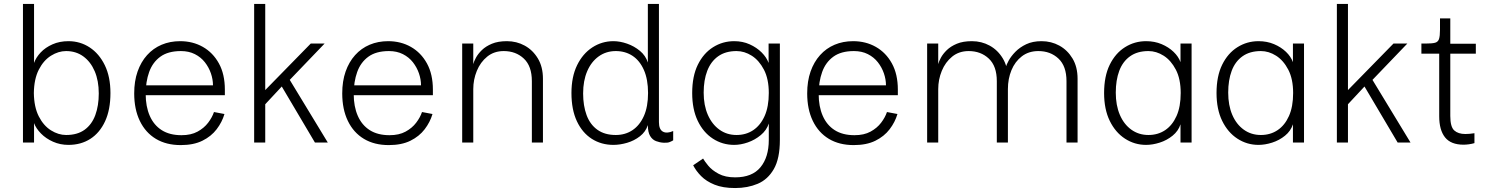

<svg xmlns="http://www.w3.org/2000/svg" viewBox="-20 -720 7516 970"><path d="M152 -402Q162 -430 185.5 -455Q209 -480 245 -496Q281 -512 326 -512Q385 -512 433 -480.5Q481 -449 509.5 -390.5Q538 -332 538 -250Q538 -166 511 -107.5Q484 -49 436.5 -18.5Q389 12 326 12Q284 12 248 -4Q212 -20 187 -45.5Q162 -71 152 -98V0H96V-700H152ZM314 -462Q275 -462 237.5 -438.5Q200 -415 176 -368Q152 -321 151 -250Q152 -179 176 -132Q200 -85 237.5 -61.5Q275 -38 314 -38Q371 -38 407.5 -64.5Q444 -91 461.5 -138.5Q479 -186 479 -248Q479 -312 458.5 -360Q438 -408 401 -435Q364 -462 314 -462Z M893 13Q820 13 767.5 -18.5Q715 -50 686.5 -109Q658 -168 658 -248Q658 -310 675 -358.5Q692 -407 723 -441.5Q754 -476 796.5 -494Q839 -512 890 -512Q954 -512 1005 -483Q1056 -454 1086 -399.5Q1116 -345 1116 -267V-239H705V-289H1056Q1056 -319 1045.5 -349.5Q1035 -380 1015 -405.5Q995 -431 964.5 -446.5Q934 -462 894 -462Q829 -462 790 -433.5Q751 -405 733.5 -356Q716 -307 716 -245Q716 -182 736.5 -135Q757 -88 797 -62.5Q837 -37 897 -37Q945 -37 978 -55Q1011 -73 1031.5 -100Q1052 -127 1061 -154L1114 -144Q1102 -103 1074.5 -67Q1047 -31 1002.5 -9Q958 13 893 13Z M1275 -145V-219L1550 -500H1620L1429 -301L1411 -291ZM1264 0V-700H1320V0ZM1571 0 1397 -294 1435 -331 1636 0Z M1944 13Q1871 13 1818.5 -18.5Q1766 -50 1737.5 -109Q1709 -168 1709 -248Q1709 -310 1726 -358.5Q1743 -407 1774 -441.5Q1805 -476 1847.5 -494Q1890 -512 1941 -512Q2005 -512 2056 -483Q2107 -454 2137 -399.5Q2167 -345 2167 -267V-239H1756V-289H2107Q2107 -319 2096.5 -349.5Q2086 -380 2066 -405.5Q2046 -431 2015.5 -446.5Q1985 -462 1945 -462Q1880 -462 1841 -433.5Q1802 -405 1784.5 -356Q1767 -307 1767 -245Q1767 -182 1787.5 -135Q1808 -88 1848 -62.5Q1888 -37 1948 -37Q1996 -37 2029 -55Q2062 -73 2082.5 -100Q2103 -127 2112 -154L2165 -144Q2153 -103 2125.5 -67Q2098 -31 2053.5 -9Q2009 13 1944 13Z M2315 0V-500H2371V-396Q2374 -409 2384.5 -428.5Q2395 -448 2414.5 -467Q2434 -486 2465 -499Q2496 -512 2541 -512Q2590 -512 2631 -489.5Q2672 -467 2697.5 -424.5Q2723 -382 2723 -322V0H2667V-310Q2667 -386 2626.5 -424Q2586 -462 2525 -462Q2476 -462 2441.5 -434Q2407 -406 2389 -362Q2371 -318 2371 -270V0Z M3253 -88Q3242 -54 3213 -31.5Q3184 -9 3148 1.5Q3112 12 3079 12Q3018 12 2970 -18.5Q2922 -49 2894.5 -107.5Q2867 -166 2867 -250Q2867 -332 2895.5 -390.5Q2924 -449 2972.5 -480.5Q3021 -512 3079 -512Q3112 -512 3148 -499.5Q3184 -487 3213 -463Q3242 -439 3253 -404V-700H3309V-103Q3309 -66 3329 -55Q3349 -44 3381 -58V-11Q3371 -5 3361 -1.5Q3351 2 3332 1Q3313 0 3294.5 -7Q3276 -14 3264.5 -33Q3253 -52 3253 -88ZM3091 -38Q3139 -38 3175.5 -62.5Q3212 -87 3233 -134Q3254 -181 3254 -250Q3254 -319 3233 -366.5Q3212 -414 3175.5 -438Q3139 -462 3091 -462Q3042 -462 3004.5 -435Q2967 -408 2946.5 -360Q2926 -312 2926 -248Q2926 -186 2943.5 -138.5Q2961 -91 2998 -64.5Q3035 -38 3091 -38Z M3864 -13V-96Q3853 -62 3823.5 -37.5Q3794 -13 3758 -0.5Q3722 12 3689 12Q3630 12 3581.5 -19.5Q3533 -51 3505 -109.5Q3477 -168 3477 -250Q3477 -335 3505.5 -393Q3534 -451 3582.5 -481.5Q3631 -512 3689 -512Q3732 -512 3767.5 -496Q3803 -480 3828 -455Q3853 -430 3863 -402V-500H3920V-13Q3920 81 3889.5 134Q3859 187 3808 208.5Q3757 230 3694 230Q3632 230 3590 213Q3548 196 3522 169.5Q3496 143 3482 115L3532 81Q3540 95 3558.5 117.5Q3577 140 3610.5 158Q3644 176 3694 176Q3780 176 3822 125Q3864 74 3864 -13ZM3701 -38Q3749 -38 3785.5 -62.5Q3822 -87 3843 -134Q3864 -181 3864 -250Q3864 -321 3839.5 -368Q3815 -415 3778 -438.5Q3741 -462 3701 -462Q3645 -462 3608 -435.5Q3571 -409 3553 -362Q3535 -315 3535 -252Q3535 -188 3556 -140Q3577 -92 3614.5 -65Q3652 -38 3701 -38Z M4293 13Q4220 13 4167.5 -18.5Q4115 -50 4086.5 -109Q4058 -168 4058 -248Q4058 -310 4075 -358.5Q4092 -407 4123 -441.5Q4154 -476 4196.5 -494Q4239 -512 4290 -512Q4354 -512 4405 -483Q4456 -454 4486 -399.5Q4516 -345 4516 -267V-239H4105V-289H4456Q4456 -319 4445.5 -349.5Q4435 -380 4415 -405.5Q4395 -431 4364.5 -446.5Q4334 -462 4294 -462Q4229 -462 4190 -433.5Q4151 -405 4133.5 -356Q4116 -307 4116 -245Q4116 -182 4136.5 -135Q4157 -88 4197 -62.5Q4237 -37 4297 -37Q4345 -37 4378 -55Q4411 -73 4431.5 -100Q4452 -127 4461 -154L4514 -144Q4502 -103 4474.5 -67Q4447 -31 4402.5 -9Q4358 13 4293 13Z M4664 0V-500H4720V-396Q4723 -409 4733.5 -428.5Q4744 -448 4763.5 -467Q4783 -486 4814 -499Q4845 -512 4890 -512Q4939 -512 4980 -489.5Q5021 -467 5046.5 -424.5Q5072 -382 5072 -322V0H5016V-310Q5016 -386 4975.5 -424Q4935 -462 4874 -462Q4825 -462 4790.5 -434Q4756 -406 4738 -362Q4720 -318 4720 -270V0ZM5368 0V-310Q5368 -386 5327.5 -424Q5287 -462 5226 -462Q5177 -462 5142.5 -435.5Q5108 -409 5090 -365.5Q5072 -322 5072 -270L5061 -379Q5064 -392 5076 -414Q5088 -436 5110 -458.5Q5132 -481 5164.5 -496.5Q5197 -512 5242 -512Q5291 -512 5332 -489.5Q5373 -467 5398.5 -424.5Q5424 -382 5424 -322V0Z M5770 12Q5712 12 5663.5 -19.5Q5615 -51 5586.5 -109.5Q5558 -168 5558 -250Q5558 -335 5586.5 -393Q5615 -451 5663.5 -481.5Q5712 -512 5770 -512Q5813 -512 5848.5 -497Q5884 -482 5909 -458Q5934 -434 5944 -406V-500H6000V0H5944V-92Q5933 -58 5904 -34.5Q5875 -11 5839 0.5Q5803 12 5770 12ZM5782 -38Q5830 -38 5866.5 -62.5Q5903 -87 5924 -134Q5945 -181 5945 -250Q5945 -321 5920.5 -368Q5896 -415 5859 -438.5Q5822 -462 5782 -462Q5726 -462 5689 -435.5Q5652 -409 5634.5 -362Q5617 -315 5617 -252Q5617 -188 5637.5 -140Q5658 -92 5695.5 -65Q5733 -38 5782 -38Z M6338 12Q6280 12 6231.5 -19.5Q6183 -51 6154.5 -109.5Q6126 -168 6126 -250Q6126 -335 6154.5 -393Q6183 -451 6231.5 -481.5Q6280 -512 6338 -512Q6381 -512 6416.5 -497Q6452 -482 6477 -458Q6502 -434 6512 -406V-500H6568V0H6512V-92Q6501 -58 6472 -34.5Q6443 -11 6407 0.5Q6371 12 6338 12ZM6350 -38Q6398 -38 6434.5 -62.5Q6471 -87 6492 -134Q6513 -181 6513 -250Q6513 -321 6488.5 -368Q6464 -415 6427 -438.5Q6390 -462 6350 -462Q6294 -462 6257 -435.5Q6220 -409 6202.5 -362Q6185 -315 6185 -252Q6185 -188 6205.5 -140Q6226 -92 6263.5 -65Q6301 -38 6350 -38Z M6745 -145V-219L7020 -500H7090L6899 -301L6881 -291ZM6734 0V-700H6790V0ZM7041 0 6867 -294 6905 -331 7106 0Z M7374 11Q7310 11 7280.5 -26Q7251 -63 7251 -133V-449H7161V-500H7184Q7215 -500 7230 -504Q7245 -508 7250 -523Q7255 -538 7255 -570V-627H7307V-499H7436V-449H7307V-134Q7307 -79 7327 -61Q7347 -43 7383 -43Q7393 -43 7405 -44Q7417 -45 7429 -47V3Q7416 7 7401 9Q7386 11 7374 11Z"/></svg>

Font: Inclusive Sans Light
Style: Regular
Weight: 300
Designer: Olivia King
Foundry: Olivia King
Version: Version 2.004